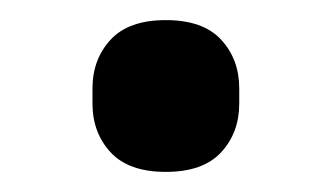

<svg xmlns="http://www.w3.org/2000/svg" viewBox="-20 -159 330 191"><path d="M145 12Q108 12 90 -7.5Q72 -27 72 -56V-71Q72 -100 90 -119.5Q108 -139 145 -139Q182 -139 200 -119.5Q218 -100 218 -71V-56Q218 -27 200 -7.5Q182 12 145 12Z"/></svg>

Font: IBM Plex Thai Medium
Style: Regular
Weight: 500
Designer: Mike Abbink, Paul van der Laan, Pieter van Rosmalen, Ben Mitchell, Mark Frömberg
Foundry: Bold Monday
Version: Version 1.0